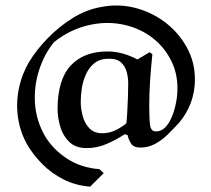

<svg xmlns="http://www.w3.org/2000/svg" viewBox="-20 -612 784 713"><path d="M535.2 -418 545.9 -411.1Q541 -363.3 537.6 -315.7Q534.2 -268.1 534.2 -220.2Q534.2 -173.3 537.1 -148.7Q540 -124 559.1 -124Q579.1 -124 593.5 -138.9Q607.9 -153.8 617.4 -176.5Q627 -199.2 632.1 -222.7Q637.2 -246.1 638.2 -263.2Q643.1 -329.1 617.9 -382.1Q592.8 -435.1 547.4 -470.5Q502 -505.9 442.9 -519.5Q383.8 -533.2 320.8 -521Q242.7 -505.9 180.2 -455.1Q145 -412.1 125.5 -352.5Q106 -293 109.9 -229Q113.8 -165 147 -106.9Q175.8 -58.1 228.3 -23.4Q280.8 11.2 349.1 16.1L365.2 30.8L314.9 81.1Q261.7 77.1 216.8 54.7Q171.9 32.2 137.9 -2Q104 -36.1 82 -73.2Q54.2 -122.1 46.6 -177Q39.1 -231.9 50.5 -285.4Q62 -338.9 89.8 -384.8Q116.7 -428.7 158 -470.9Q199.2 -513.2 249.5 -544.7Q299.8 -576.2 355 -585.9Q420.9 -599.1 484.9 -582Q548.8 -564.9 599.9 -523.9Q650.9 -482.9 679.4 -425Q708 -367.2 703.1 -296.9Q699.2 -250 680.2 -210.4Q661.1 -170.9 631.8 -142.1Q617.7 -127 598.9 -108.9Q580.1 -90.8 555.4 -77.4Q530.8 -64 501 -64Q476.1 -64 466.6 -79.1Q457 -94.2 454.1 -109.9L443.8 -113.8Q413.1 -93.8 377 -77.9Q340.8 -62 301.8 -62Q260.7 -62 236.8 -85.4Q212.9 -108.9 203.4 -142.8Q193.8 -176.8 193.8 -206.1Q193.8 -315.9 242.4 -368.4Q291 -420.9 378.9 -420.9Q409.7 -420.9 437.3 -412.8Q464.8 -404.8 490.2 -391.1ZM456.1 -304.2Q456.1 -323.2 450.9 -343.5Q445.8 -363.8 430.9 -378.9Q416 -394 384.8 -394Q351.6 -394 331.3 -377.9Q311 -361.8 299.6 -336.9Q288.1 -312 283.9 -284.4Q279.8 -256.8 279.8 -232.9Q279.8 -209 286.9 -181.9Q293.9 -154.8 311.5 -136Q329.1 -117.2 359.9 -117.2Q385.7 -117.2 408.4 -128.2Q431.2 -139.2 449.2 -153.8Q451.2 -169.9 452.6 -196Q454.1 -222.2 455.1 -251.2Q456.1 -280.3 456.1 -304.2Z"/></svg>

Font: Aref Ruqaa
Style: Bold
Weight: 700
Designer: Abdullah Aref
Version: Version 1.002